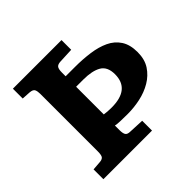

<svg xmlns="http://www.w3.org/2000/svg" viewBox="-173 -875 1050 1050"><g transform="rotate(-45 352.5 -350.0)"><path d="M59 0V-76L111 -80Q128 -81 136.5 -89.5Q145 -98 145 -130V-574Q145 -594 139.5 -606.5Q134 -619 109 -621L59 -624V-700H435V-625L348 -621Q327 -620 319 -610Q311 -600 311 -572V-544H383Q443 -544 497.5 -536.5Q552 -529 593.5 -509.5Q635 -490 659 -453.5Q683 -417 683 -359Q683 -303 658 -265Q633 -227 592.5 -203Q552 -179 503 -168.5Q454 -158 405 -158Q377 -158 349.5 -159Q322 -160 311 -163V-128Q311 -101 318.5 -90.5Q326 -80 348 -80L435 -76V0ZM311 -249Q335 -245 368 -245Q510 -245 510 -361Q510 -419 472.5 -441Q435 -463 366 -463H311Z"/></g></svg>

Font: Literata 7pt
Style: Bold
Weight: 700
Designer: Latin by Veronika Burian and Jose Scaglione. Greek by Irene Vlachou. Cyrillic by Vera Evstafieva.
Foundry: TypeTogether
Version: Version 3.002